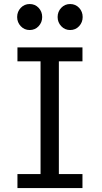

<svg xmlns="http://www.w3.org/2000/svg" viewBox="-20 -953 516 973"><path d="M68.4 -712.9H397.9V-642.1H278.3V-70.8H397.9V0H68.4V-70.8H185.5V-642.1H68.4ZM272 -866.7Q272 -894 290.3 -913.3Q308.6 -932.6 335.4 -932.6Q362.8 -932.6 380.9 -913.3Q398.9 -894 398.9 -866.7Q398.9 -839.8 380.9 -820.3Q362.8 -800.8 335.4 -800.8Q308.6 -800.8 290.3 -820.3Q272 -839.8 272 -866.7ZM66.9 -866.7Q66.9 -894 85.2 -913.3Q103.5 -932.6 130.4 -932.6Q157.7 -932.6 175.8 -913.3Q193.8 -894 193.8 -866.7Q193.8 -839.8 175.8 -820.3Q157.7 -800.8 130.4 -800.8Q103.5 -800.8 85.2 -820.3Q66.9 -839.8 66.9 -866.7Z"/></svg>

Font: Kanchenjunga
Style: Regular
Weight: 400
Designer: Becca Hirsbrunner Spalinger
Foundry: SIL International
Version: Version 2.001